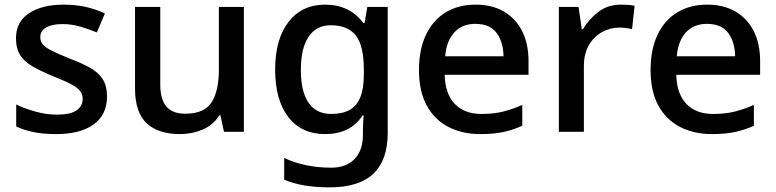

<svg xmlns="http://www.w3.org/2000/svg" viewBox="-20 -569 3350 829"><path d="M442 -153Q442 -73 384 -31.5Q326 10 222 10Q166 10 125 1.5Q84 -7 50 -23V-118Q86 -100 133.5 -87Q181 -74 225 -74Q284 -74 310.5 -92.5Q337 -111 337 -142Q337 -160 327 -174.5Q317 -189 289.5 -204Q262 -219 209 -240Q158 -261 122 -281.5Q86 -302 67.5 -330.5Q49 -359 49 -404Q49 -475 105.5 -512Q162 -549 255 -549Q305 -549 348.5 -539.5Q392 -530 433 -511L398 -429Q362 -444 325.5 -454.5Q289 -465 250 -465Q203 -465 178.5 -450Q154 -435 154 -409Q154 -390 165.5 -376.5Q177 -363 205.5 -349Q234 -335 284 -315Q334 -296 369.5 -276Q405 -256 423.5 -227Q442 -198 442 -153Z M1033 -539V0H947L932 -71H927Q901 -29 855 -9.5Q809 10 757 10Q663 10 613 -37Q563 -84 563 -187V-539H672V-203Q672 -141 698 -109.5Q724 -78 780 -78Q862 -78 893.5 -127Q925 -176 925 -268V-539Z M1384 -549Q1436 -549 1478 -529Q1520 -509 1549 -469H1554L1566 -539H1654V6Q1654 122 1592 181Q1530 240 1403 240Q1345 240 1296.5 232Q1248 224 1207 207V113Q1249 133 1300.5 144Q1352 155 1410 155Q1475 155 1511 117.5Q1547 80 1547 13V-5Q1547 -18 1548 -39Q1549 -60 1550 -71H1546Q1518 -29 1477.5 -9.5Q1437 10 1384 10Q1282 10 1225 -63.5Q1168 -137 1168 -269Q1168 -399 1225.5 -474Q1283 -549 1384 -549ZM1408 -460Q1346 -460 1312.5 -410.5Q1279 -361 1279 -267Q1279 -174 1312 -125.5Q1345 -77 1410 -77Q1459 -77 1490 -94.5Q1521 -112 1536 -150Q1551 -188 1551 -248V-268Q1551 -371 1516.5 -415.5Q1482 -460 1408 -460Z M2033 -549Q2104 -549 2155 -519.5Q2206 -490 2234 -435.5Q2262 -381 2262 -305V-246H1900Q1902 -164 1943.5 -120.5Q1985 -77 2059 -77Q2111 -77 2151.5 -87Q2192 -97 2235 -116V-26Q2195 -8 2153.5 1Q2112 10 2054 10Q1976 10 1916 -21Q1856 -52 1822.5 -113.5Q1789 -175 1789 -266Q1789 -356 1819.5 -419.5Q1850 -483 1905 -516Q1960 -549 2033 -549ZM2032 -466Q1976 -466 1942 -429.5Q1908 -393 1902 -326H2154Q2153 -388 2124 -427Q2095 -466 2032 -466Z M2661 -549Q2675 -549 2691.5 -548Q2708 -547 2720 -544L2709 -443Q2698 -446 2683 -448Q2668 -450 2655 -450Q2615 -450 2579.5 -430.5Q2544 -411 2522.5 -374Q2501 -337 2501 -283V0H2393V-539H2478L2492 -443H2497Q2523 -487 2564 -518Q2605 -549 2661 -549Z M3033 -549Q3104 -549 3155 -519.5Q3206 -490 3234 -435.5Q3262 -381 3262 -305V-246H2900Q2902 -164 2943.5 -120.5Q2985 -77 3059 -77Q3111 -77 3151.5 -87Q3192 -97 3235 -116V-26Q3195 -8 3153.5 1Q3112 10 3054 10Q2976 10 2916 -21Q2856 -52 2822.5 -113.5Q2789 -175 2789 -266Q2789 -356 2819.5 -419.5Q2850 -483 2905 -516Q2960 -549 3033 -549ZM3032 -466Q2976 -466 2942 -429.5Q2908 -393 2902 -326H3154Q3153 -388 3124 -427Q3095 -466 3032 -466Z"/></svg>

Font: Noto Traditional Nushu Medium
Style: Regular
Weight: 500
Version: Version 2.003